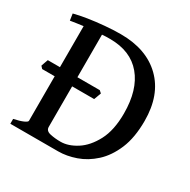

<svg xmlns="http://www.w3.org/2000/svg" viewBox="-134 -708 830 837"><g transform="rotate(30 280.5 -289.5)"><path d="M283.7 -275.9H22L11.7 -287.1Q14.2 -293.9 17.6 -304.4Q21 -314.9 23.9 -321.8H285.6L296.9 -311.5ZM21 0V-24.4Q51.3 -30.8 68.1 -38.3Q85 -45.9 85 -51.8V-528.3Q67.4 -525.9 51.3 -523.7Q35.2 -521.5 21 -519L16.1 -552.2Q43.9 -559.6 83 -565.7Q122.1 -571.8 164.3 -575.4Q206.5 -579.1 243.2 -579.1Q373 -579.1 447.5 -506.3Q522 -433.6 522 -303.2Q522 -219.2 497.6 -161.1Q473.1 -103 434.1 -67.4Q395 -31.7 349.6 -15.9Q304.2 0 261.7 0H231.4Q196.3 0 168.2 0Q140.1 0 109.6 0Q79.1 0 36.6 0ZM249.5 -41.5Q288.1 -41.5 329.3 -67.6Q370.6 -93.8 399.2 -147.9Q427.7 -202.1 427.7 -286.1Q427.7 -405.3 372.3 -471.4Q316.9 -537.6 212.9 -537.6Q202.6 -537.6 192.6 -537.4Q182.6 -537.1 172.9 -536.1V-71.8Q172.9 -52.2 196.8 -46.9Q220.7 -41.5 249.5 -41.5Z"/></g></svg>

Font: Dai Banna SIL
Style: Regular
Weight: 400
Designer: Victor Gaultney
Foundry: SIL International
Version: Version 4.000